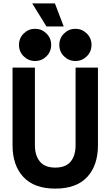

<svg xmlns="http://www.w3.org/2000/svg" viewBox="-20 -1099 652 1133"><path d="M306 14Q182 14 118 -54.5Q54 -123 54 -242V-700H186V-242Q186 -181 215.5 -145.5Q245 -110 306 -110Q368 -110 397 -145.5Q426 -181 426 -242V-700H558V-242Q558 -123 494.5 -54.5Q431 14 306 14ZM425 -739Q386 -739 358 -766.5Q330 -794 330 -834Q330 -874 358 -901.5Q386 -929 425 -929Q464 -929 492 -901.5Q520 -874 520 -834Q520 -794 492 -766.5Q464 -739 425 -739ZM187 -739Q148 -739 120 -766.5Q92 -794 92 -834Q92 -874 120 -901.5Q148 -929 187 -929Q226 -929 254 -901.5Q282 -874 282 -834Q282 -794 254 -766.5Q226 -739 187 -739ZM254 -943 170 -1079H304L356 -943Z"/></svg>

Font: Space Mono
Style: Bold
Weight: 700
Monospace: yes
Designer: Colophon Foundry + Benjamin Critton
Foundry: Colophon Foundry & Benjamin Critton
Version: Version 1.003; ttfautohint (v1.8.4.7-5d5b)